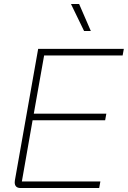

<svg xmlns="http://www.w3.org/2000/svg" viewBox="-20 -946 643 966"><path d="M54 -29Q54 -35 55 -39L172 -700H603L597 -667H202L150 -374H515L509 -341H144L90 -33H485L479 0H84Q54 0 54 -29ZM337 -926H378L437 -790H403Z"/></svg>

Font: Bai Jamjuree ExtraLight
Style: Italic
Weight: 275
Italic angle: -10°
Version: Version 1.000; ttfautohint (v1.6)